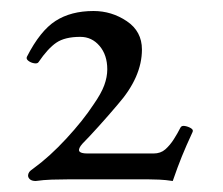

<svg xmlns="http://www.w3.org/2000/svg" viewBox="-20 -610 406 349"><path d="M45 -281Q38 -281 34.5 -284Q31 -287 31 -291Q31 -294 33 -297Q35 -300 41 -304Q70 -325 100.5 -358Q131 -391 150 -420Q164 -440 169.5 -455Q175 -470 175 -484Q175 -510 161 -526.5Q147 -543 126 -543Q98 -543 82.5 -532.5Q67 -522 50 -497Q48 -494 42 -495Q36 -496 31.5 -499.5Q27 -503 29 -507Q53 -554 81 -572Q109 -590 150 -590Q183 -590 210.5 -571.5Q238 -553 238 -520Q238 -495 227 -470Q216 -445 194 -420Q178 -401 159.5 -380.5Q141 -360 130 -349Q122 -340 124 -335.5Q126 -331 139 -331H259Q272 -331 280.5 -338.5Q289 -346 296 -357Q303 -368 308 -378Q310 -382 316 -381Q322 -380 327 -377Q332 -374 330 -370Q318 -344 310.5 -325.5Q303 -307 294 -281Q281 -283 269.5 -283.5Q258 -284 250 -284H104Q89 -284 74 -283.5Q59 -283 45 -281Z"/></svg>

Font: Junicode VF
Style: Regular
Weight: 400
Designer: Peter S. Baker
Version: Version 2.213